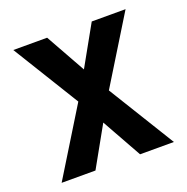

<svg xmlns="http://www.w3.org/2000/svg" viewBox="-101 -625 702 720"><g transform="rotate(-20 250.0 -265.0)"><path d="M26 0H161L250 -159L339 0H474L311 -265L474 -530H339L250 -371L161 -530H26L189 -265Z"/></g></svg>

Font: Iosevka SS09
Style: Bold
Weight: 700
Monospace: yes
Designer: Belleve Invis
Foundry: Belleve Invis
Version: Version 5.2.1; ttfautohint (v1.8.3)